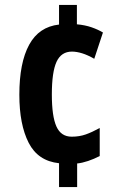

<svg xmlns="http://www.w3.org/2000/svg" viewBox="-20 -837 501 774"><path d="M290 -739Q323 -736 349 -727Q375 -718 395 -706L360 -600Q334 -615 311.5 -622Q289 -629 270 -629Q227 -629 208 -588Q189 -547 189 -456Q189 -368 207.5 -327Q226 -286 269 -286Q300 -286 325.5 -295Q351 -304 382 -321V-208Q359 -196 335 -188Q311 -180 291 -178V-83H218V-179Q133 -188 95.5 -261.5Q58 -335 58 -455Q58 -584 97.5 -656.5Q137 -729 218 -738V-817H290Z"/></svg>

Font: Noto Sans Kannada UI ExtraCondensed
Style: Bold
Weight: 700
Width: 2
Designer: Jelle Bosma - Monotype Design Team
Foundry: Monotype Imaging Inc.
Version: Version 2.005; ttfautohint (v1.8.4.7-5d5b)